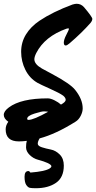

<svg xmlns="http://www.w3.org/2000/svg" viewBox="-45 -728 509 1017"><path d="M227 151Q222 136 156 118Q132 112 112.5 93Q93 74 93 52.5Q93 31 97 18Q76 21 55 21Q-15 21 -15 -43Q-15 -64 -1 -83Q-25 -100 -25 -119.5Q-25 -139 2 -159Q66 -207 208 -207Q223 -207 244 -196.5Q265 -186 278 -174Q303 -188 303 -199Q303 -210 290 -221Q271 -235 219.5 -258Q168 -281 154 -289Q112 -313 89.5 -358Q67 -403 67 -453.5Q67 -504 92.5 -545.5Q118 -587 164 -618Q234 -665 339 -704Q353 -708 361 -708Q384 -708 400 -690Q444 -638 444 -628Q444 -618 434 -606Q387 -553 324 -499Q310 -487 303 -487Q293 -487 293 -502.5Q293 -518 306.5 -544Q320 -570 320 -574Q320 -578 316.5 -578Q313 -578 307 -576Q192 -535 147 -447Q137 -427 137 -414Q137 -388 177 -365Q183 -361 231 -336Q328 -284 353 -252Q393 -202 393 -154Q393 -135 382.5 -114.5Q372 -94 356 -84Q251 -18 165 5Q155 21 155 33Q155 45 176.5 52Q198 59 224 64Q250 69 271.5 90.5Q293 112 293 149Q293 212 251.5 240.5Q210 269 145 269Q124 269 113.5 267Q103 265 94 251.5Q85 238 85 208Q85 178 106 178Q110 178 112.5 182Q115 186 117 186Q192 180 217 165Q227 159 227 153ZM210 -136Q200 -138 187 -138Q174 -138 136.5 -126Q99 -114 99 -99Q99 -93 106 -93Q133 -93 210 -136Z"/></svg>

Font: Devonshire
Style: Regular
Weight: 400
Designer: Astigmatic (AOETI)
Foundry: Astigmatic (AOETI)
Version: Version 1.001